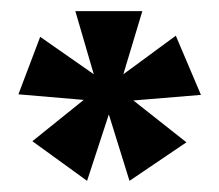

<svg xmlns="http://www.w3.org/2000/svg" viewBox="-20 -720 392 344"><path d="M314 -465 219 -540 340 -550 295 -656 201 -587 235 -700H115L148 -587L52 -654L13 -551L130 -541L38 -467L136 -396L175 -515L212 -396Z"/></svg>

Font: Advent Pro
Style: Bold
Weight: 700
Designer: Andreas Kalpakidis
Foundry: Andreas Kalpakidis
Version: Version 2.002 2008